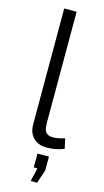

<svg xmlns="http://www.w3.org/2000/svg" viewBox="-140 -774 553 1017"><g transform="rotate(15 136.5 -265.5)"><path d="M78 -730H146V-118Q146 -82 158.5 -68.5Q171 -55 194 -55Q227 -55 261 -67L273 -12Q228 6 179 6Q132 6 105 -21Q78 -48 78 -95ZM143 199 160 125H140V49H203V125L178 199Z"/></g></svg>

Font: Raleway-v4020
Style: Regular
Weight: 400
Designer: Matt McInerney, Pablo Impallari, Rodrigo Fuenzalida
Foundry: Matt McInerney, Pablo Impallari, Rodrigo Fuenzalida
Version: Version 4.020;PS 004.020;hotconv 1.0.88;makeotf.lib2.5.64775